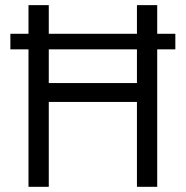

<svg xmlns="http://www.w3.org/2000/svg" viewBox="-20 -720 716 740"><path d="M20 -529.8V-589.8H89.8V-700.2H168V-589.8H507.8V-700.2H585.9V-589.8H655.8V-529.8H585.9V0H507.8V-327.1H168V0H89.8V-529.8ZM168 -399.9H507.8V-529.8H168Z"/></svg>

Font: Uncut Sans
Style: Regular
Weight: 400
Designer: Kasper Nordkvist
Foundry: UNCUT.wtf
Version: Version 1.304;Glyphs 3.2 (3246)